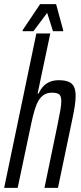

<svg xmlns="http://www.w3.org/2000/svg" viewBox="-24 -904 388 924"><path d="M-4 0 151 -743H218L157 -454H162Q171 -474 184 -488Q197 -502 215.5 -510Q234 -518 259 -518Q288 -518 306 -510.5Q324 -503 332 -486.5Q340 -470 340 -442Q340 -422 336 -395Q332 -368 325 -335L255 0H190L253 -304Q262 -347 266.5 -374Q271 -401 271 -417Q271 -442 260.5 -450Q250 -458 226 -458Q204 -458 188 -448Q172 -438 161 -419Q150 -400 142 -372.5Q134 -345 127 -312L61 0ZM85 -754V-759L169 -884H246L280 -759V-754H231L203 -842L137 -754Z"/></svg>

Font: Saira UltraCondensed Medium
Style: Italic
Weight: 500
Width: 1
Italic angle: -12°
Designer: Hector Gatti with collaboration of the Omnibus-Type team
Foundry: Omnibus-Type
Version: Version 1.101